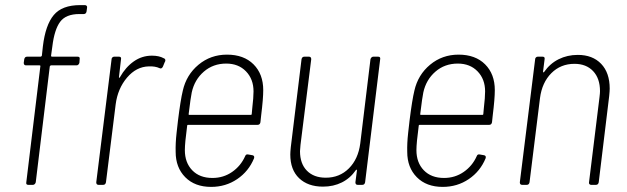

<svg xmlns="http://www.w3.org/2000/svg" viewBox="-20 -724 2455 752"><path d="M185 -542 180 -506Q180 -502 184 -502H284Q294 -502 292 -492L291 -478Q290 -474 287 -471Q284 -468 280 -468H180Q177 -468 175 -464L120 -10Q119 -6 116 -3Q113 0 109 0H91Q81 0 83 -10L138 -464Q139 -465 138 -466.5Q137 -468 135 -468H82Q73 -468 73 -478L75 -492Q77 -502 86 -502H139Q142 -502 144 -506L148 -543Q158 -626 190.5 -665Q223 -704 294 -704H312Q317 -704 319.5 -701Q322 -698 321 -694L319 -679Q317 -669 308 -669H291Q238 -669 215.5 -638.5Q193 -608 185 -542Z M621 -496 625 -494Q629 -490 627 -484L625 -480L618 -463Q613 -453 605 -457Q588 -465 563 -464Q514 -463 477.5 -420Q441 -377 433 -315L395 -10Q393 0 384 0H366Q357 0 357 -10L417 -492Q417 -496 420 -499Q423 -502 427 -502H446Q456 -502 454 -492L446 -423Q445 -420 447 -419.5Q449 -419 450 -422Q472 -461 504 -483.5Q536 -506 575 -506Q603 -506 621 -496Z M940 -112Q943 -121 952 -119L969 -116Q978 -114 975 -104Q954 -53 909 -22.5Q864 8 807 8Q743 8 705.5 -30Q668 -68 668 -129Q667 -162 671.5 -202.5Q676 -243 677 -251Q687 -332 696 -369Q710 -431 757.5 -470.5Q805 -510 869 -510Q935 -510 973 -472Q1011 -434 1011 -371Q1011 -337 1003 -273L1000 -245Q998 -235 989 -235H717Q713 -235 713 -231Q704 -164 704 -136Q704 -87 733 -57Q762 -27 812 -27Q855 -27 889 -50.5Q923 -74 940 -112ZM731 -362Q727 -344 719 -278Q718 -274 722 -274H962Q966 -274 966 -278L968 -300Q973 -342 973 -366Q973 -414 943.5 -444.5Q914 -475 866 -475Q815 -475 778.5 -443.5Q742 -412 731 -362Z M1442 -502H1461Q1471 -502 1469 -492L1410 -10Q1408 0 1399 0H1381Q1372 0 1372 -10L1378 -56Q1378 -59 1377 -59.5Q1376 -60 1374 -58Q1352 -26 1319 -9.5Q1286 7 1245 7Q1186 7 1151.5 -26Q1117 -59 1117 -119Q1117 -128 1119 -148L1161 -492Q1163 -502 1172 -502H1190Q1199 -502 1199 -492L1157 -157Q1155 -139 1155 -132Q1155 -83 1182 -55.5Q1209 -28 1256 -28Q1310 -28 1346.5 -64.5Q1383 -101 1391 -162L1431 -492Q1432 -496 1435 -499Q1438 -502 1442 -502Z M1847 -112Q1850 -121 1859 -119L1876 -116Q1885 -114 1882 -104Q1861 -53 1816 -22.5Q1771 8 1714 8Q1650 8 1612.5 -30Q1575 -68 1575 -129Q1574 -162 1578.5 -202.5Q1583 -243 1584 -251Q1594 -332 1603 -369Q1617 -431 1664.5 -470.5Q1712 -510 1776 -510Q1842 -510 1880 -472Q1918 -434 1918 -371Q1918 -337 1910 -273L1907 -245Q1905 -235 1896 -235H1624Q1620 -235 1620 -231Q1611 -164 1611 -136Q1611 -87 1640 -57Q1669 -27 1719 -27Q1762 -27 1796 -50.5Q1830 -74 1847 -112ZM1638 -362Q1634 -344 1626 -278Q1625 -274 1629 -274H1869Q1873 -274 1873 -278L1875 -300Q1880 -342 1880 -366Q1880 -414 1850.5 -444.5Q1821 -475 1773 -475Q1722 -475 1685.5 -443.5Q1649 -412 1638 -362Z M2368 -377Q2368 -368 2366 -348L2325 -10Q2323 0 2314 0H2295Q2291 0 2288.5 -3Q2286 -6 2287 -10L2328 -343Q2330 -359 2330 -367Q2330 -417 2303 -445.5Q2276 -474 2230 -474Q2176 -474 2139.5 -437.5Q2103 -401 2095 -340L2054 -10Q2052 0 2043 0H2025Q2016 0 2016 -10L2076 -492Q2076 -496 2079 -499Q2082 -502 2086 -502H2105Q2115 -502 2113 -492L2107 -444Q2107 -441 2108.5 -440.5Q2110 -440 2111 -442Q2134 -475 2168 -492Q2202 -509 2243 -509Q2301 -509 2334.5 -474Q2368 -439 2368 -377Z"/></svg>

Font: Barlow Semi Condensed ExLight
Style: Italic
Weight: 275
Width: 4
Italic angle: -7°
Designer: Jeremy Tribby
Foundry: Tribby Type
Version: Version 1.408